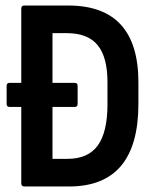

<svg xmlns="http://www.w3.org/2000/svg" viewBox="-20 -675 561 695"><path d="M69 0Q57 0 57 -11V-288H14Q4 -288 4 -299V-364Q4 -375 14 -375H57V-644Q57 -655 68 -655H227Q481 -655 481 -377V-299Q481 0 230 0ZM170 -100H224Q299 -100 334 -148.5Q369 -197 369 -297V-378Q369 -468 333.5 -511.5Q298 -555 222 -555H170V-375H251Q261 -375 261 -364V-299Q261 -288 251 -288H170Z"/></svg>

Font: Sofia Sans Condensed
Style: Bold
Weight: 700
Designer: Botio Nikoltchev, Ani Petrova
Foundry: lettersoup
Version: Version 4.101; ttfautohint (v1.8.4.7-5d5b)